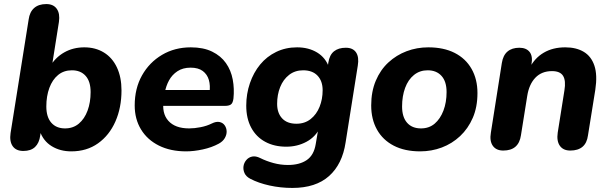

<svg xmlns="http://www.w3.org/2000/svg" viewBox="-20 -734 2998 945"><path d="M331 11Q276 11 234.5 -14.5Q193 -40 176 -89L186 -122L178 -67Q173 -30 152.5 -10.5Q132 9 95 9Q59 9 42.5 -14.5Q26 -38 32 -79L121 -638Q126 -675 148 -694.5Q170 -714 208 -714Q243 -714 259.5 -690.5Q276 -667 270 -626L235 -405H225Q252 -451 296 -476Q340 -501 395 -501Q450 -501 491.5 -475.5Q533 -450 555.5 -402Q578 -354 578 -289Q578 -204 548 -136Q518 -68 462.5 -28.5Q407 11 331 11ZM300 -102Q340 -102 368 -125.5Q396 -149 411 -189.5Q426 -230 426 -281Q426 -333 401.5 -360.5Q377 -388 334 -388Q294 -388 266 -365Q238 -342 223 -301.5Q208 -261 208 -210Q208 -158 232.5 -130Q257 -102 300 -102Z M896 11Q819 11 762 -17.5Q705 -46 674 -97Q643 -148 643 -215Q643 -299 679 -363Q715 -427 777.5 -464Q840 -501 919 -501Q981 -501 1024 -480Q1067 -459 1092 -423.5Q1117 -388 1125.5 -342.5Q1134 -297 1129 -249Q1126 -226 1116 -219.5Q1106 -213 1089 -213H765L776 -291H1027L1011 -277Q1016 -313 1008 -340.5Q1000 -368 978 -384.5Q956 -401 918 -401Q880 -401 853.5 -383.5Q827 -366 812 -338.5Q797 -311 791 -278L786 -243Q775 -177 808.5 -139.5Q842 -102 911 -102Q937 -102 967.5 -108Q998 -114 1022 -126Q1044 -137 1060.5 -133.5Q1077 -130 1086 -117Q1095 -104 1095.5 -87.5Q1096 -71 1086.5 -54.5Q1077 -38 1057 -27Q1022 -8 978 1.5Q934 11 896 11Z M1419 191Q1361 191 1306.5 179Q1252 167 1212 146Q1191 135 1183.5 118Q1176 101 1178.5 84Q1181 67 1192.5 53.5Q1204 40 1221.5 36.5Q1239 33 1261 44Q1291 59 1326 68.5Q1361 78 1397 78Q1454 78 1489.5 54Q1525 30 1534 -25L1548 -108L1556 -107Q1533 -60 1488 -36Q1443 -12 1389 -12Q1330 -12 1285.5 -36Q1241 -60 1216.5 -105.5Q1192 -151 1192 -214Q1192 -272 1210 -324.5Q1228 -377 1260.5 -416.5Q1293 -456 1339.5 -478.5Q1386 -501 1442 -501Q1499 -501 1541 -475.5Q1583 -450 1600 -401L1587 -364L1596 -426Q1602 -464 1624 -481.5Q1646 -499 1682 -499Q1717 -499 1732.5 -476Q1748 -453 1741 -411L1681 -33Q1665 74 1599.5 132.5Q1534 191 1419 191ZM1439 -125Q1480 -125 1509 -148Q1538 -171 1553 -208.5Q1568 -246 1568 -290Q1568 -335 1543 -361.5Q1518 -388 1472 -388Q1432 -388 1403 -365.5Q1374 -343 1359 -305.5Q1344 -268 1344 -223Q1344 -178 1368.5 -151.5Q1393 -125 1439 -125Z M2048 11Q1972 11 1918 -17Q1864 -45 1835.5 -96Q1807 -147 1807 -215Q1807 -283 1829.5 -336.5Q1852 -390 1891.5 -426.5Q1931 -463 1981.5 -482Q2032 -501 2088 -501Q2164 -501 2218 -473.5Q2272 -446 2301 -395Q2330 -344 2330 -276Q2330 -207 2307 -154Q2284 -101 2244.5 -64Q2205 -27 2154.5 -8Q2104 11 2048 11ZM2052 -102Q2092 -102 2119.5 -125.5Q2147 -149 2162.5 -189.5Q2178 -230 2178 -281Q2178 -333 2153 -360.5Q2128 -388 2085 -388Q2046 -388 2017.5 -365Q1989 -342 1974 -301.5Q1959 -261 1959 -210Q1959 -158 1983.5 -130Q2008 -102 2052 -102Z M2457 7Q2422 7 2405.5 -16.5Q2389 -40 2396 -81L2450 -424Q2456 -462 2478 -480.5Q2500 -499 2536 -499Q2570 -499 2586.5 -478.5Q2603 -458 2596 -418L2588 -365L2586 -398Q2611 -448 2656 -474.5Q2701 -501 2762 -501Q2816 -501 2853 -479Q2890 -457 2905.5 -411Q2921 -365 2910 -292L2874 -68Q2869 -30 2847 -11.5Q2825 7 2787 7Q2752 7 2735.5 -16.5Q2719 -40 2725 -81L2758 -289Q2766 -337 2751.5 -360.5Q2737 -384 2697 -384Q2646 -384 2615 -351.5Q2584 -319 2575 -262L2544 -68Q2533 7 2457 7Z"/></svg>

Font: Nunito ExtraLight ExtraBold
Style: Italic
Weight: 800
Italic angle: -9°
Version: Version 3.602